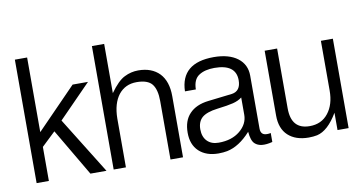

<svg xmlns="http://www.w3.org/2000/svg" viewBox="-66 -784 1748 949"><g transform="rotate(-10 808.5 -309.5)"><path d="M320.8 -5.9H401.4L225.6 -289.1L387.7 -454.6H310.5L112.3 -251V-625.5H50.8V-5.9H112.3V-176.8L181.6 -242.7Z M722.7 -5.9H785.6V-313C785.6 -362.8 772.9 -400.9 747.6 -427.7C721.7 -454.1 686.5 -467.3 641.6 -467.3C617.7 -467.3 594.2 -461.9 572.3 -450.7C549.8 -439.9 525.4 -415.5 499 -378.4V-625.5H437.5V-5.9H499V-251C499.5 -301.8 511.2 -341.3 533.2 -369.6C555.7 -397.5 585.4 -411.6 623.5 -411.6C661.1 -411.6 687 -402.3 701.2 -384.3C715.3 -366.2 722.7 -337.9 722.7 -300.3Z M1120.1 -247.1V-160.2C1120.1 -129.4 1106.4 -102.5 1079.1 -80.1C1051.8 -57.6 1016.1 -46.4 972.2 -46.4C948.2 -46.4 929.2 -53.2 915 -67.4C900.9 -81.5 893.6 -101.6 893.6 -127C893.6 -152.3 901.4 -172.4 917 -186C932.6 -199.2 958.5 -208.5 994.6 -212.9C1030.8 -217.3 1057.6 -221.7 1074.7 -226.1C1092.3 -230.5 1107.4 -237.3 1120.1 -247.1ZM1233.4 -3.9V-48.8C1226.6 -47.4 1221.7 -46.9 1218.3 -46.9H1213.4C1192.9 -46.9 1182.6 -58.1 1182.6 -80.1V-345.7C1182.6 -382.8 1168.5 -412.6 1139.6 -434.6C1110.8 -456.1 1071.3 -467.3 1020.5 -467.3C910.6 -467.3 854 -419.9 851.6 -325.2H906.2C906.7 -358.9 917 -381.8 936.5 -394.5C956.1 -407.7 982.4 -414.1 1014.6 -414.1C1086.4 -414.1 1122.6 -387.2 1122.6 -333.5C1122.6 -297.4 1107.4 -276.9 1078.1 -272.5L957 -258.3C915.5 -253.4 883.8 -239.3 861.8 -215.8C839.8 -192.9 829.1 -161.1 829.1 -121.1C829.1 -81.5 840.8 -50.3 864.7 -27.8C888.7 -5.4 921.4 5.9 962.4 5.9C978.5 5.9 993.2 4.4 1005.9 2C1046.4 -6.3 1085.9 -31.2 1124.5 -74.2C1127 -44.4 1133.8 -23.9 1145 -13.7C1163.1 3.4 1192.4 6.8 1233.4 -3.9Z M1336.9 -154.3V-454.6H1274.4V-128.9C1274.4 -85.4 1287.1 -51.8 1312 -28.8C1336.9 -5.9 1371.1 5.9 1415 5.9C1430.7 5.9 1444.8 4.4 1457 2C1494.1 -6.3 1528.8 -38.1 1561 -92.8V-5.9H1616.7V-454.6H1556.6V-205.1C1556.6 -158.2 1545.4 -120.6 1522.5 -91.8C1500 -63 1468.8 -48.8 1429.7 -48.8C1367.7 -48.8 1336.9 -84 1336.9 -154.3Z"/></g></svg>

Font: Meera New
Style: Regular
Weight: 400
Designer: Hussain K H
Foundry: RIT
Version: 1.4.1